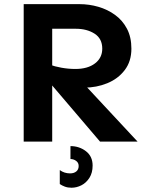

<svg xmlns="http://www.w3.org/2000/svg" viewBox="-20 -674 692 914"><path d="M92.8 0V-654.3H358.4Q404.3 -654.3 448.2 -641.6Q492.2 -628.9 527.8 -603Q563.5 -577.1 584.5 -537.1Q605.5 -497.1 605.5 -442.4Q605.5 -381.8 573.7 -340.3Q542 -298.8 490.7 -277.8Q439.5 -256.8 380.9 -256.8Q366.2 -256.8 343.3 -260.3Q320.3 -263.7 294.9 -268.1Q269.5 -272.5 247.6 -276.9Q225.6 -281.2 213.9 -284.2V-367.2Q240.2 -357.4 272.9 -351.6Q305.7 -345.7 338.9 -345.7Q397.5 -345.7 432.1 -372.1Q466.8 -398.4 466.8 -442.4Q466.8 -490.2 430.2 -513.7Q393.6 -537.1 340.8 -537.1H228.5V0ZM456.1 0 213.9 -284.2 331.1 -326.2 634.8 0ZM320.3 219.7Q302.7 219.7 288.6 214.4Q274.4 209 264.6 202.1V135.7Q286.1 151.4 313.5 151.4Q332 151.4 343.3 142.1Q354.5 132.8 354.5 116.2Q354.5 100.6 342.3 91.8Q330.1 83 315.4 83V21.5Q357.4 21.5 389.2 45.9Q420.9 70.3 420.9 114.3Q420.9 148.4 405.8 172.4Q390.6 196.3 367.7 208Q344.7 219.7 320.3 219.7Z"/></svg>

Font: Sen
Style: Bold
Weight: 700
Designer: Kosal Sen, Philatype
Foundry: Philatype
Version: Version 2.000;gftools[0.9.31]